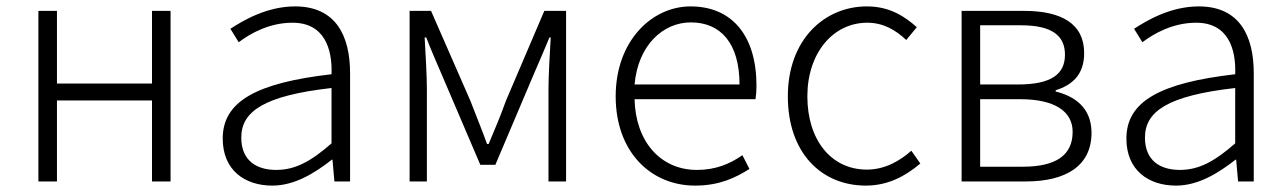

<svg xmlns="http://www.w3.org/2000/svg" viewBox="-20 -567 4024 600"><path d="M100 0H158V-253H455V0H513V-533H455V-306H158V-533H100Z M831 13C899 13 961 -24 1017 -68H1019L1025 0H1074V-338C1074 -456 1029 -547 902 -547C815 -547 741 -504 700 -477L726 -435C763 -463 822 -496 894 -496C994 -496 1019 -414 1016 -335C781 -308 676 -250 676 -134C676 -35 745 13 831 13ZM843 -36C783 -36 734 -64 734 -137C734 -219 805 -268 1016 -292V-119C952 -63 903 -36 843 -36Z M1260 0H1314V-288C1314 -331 1310 -397 1307 -450H1312C1327 -411 1344 -372 1360 -335L1481 -52H1528L1648 -335C1664 -372 1681 -411 1697 -450H1701C1698 -397 1694 -331 1694 -288V0H1749V-533H1681L1561 -252C1545 -207 1526 -162 1507 -117H1502C1486 -162 1467 -207 1450 -252L1327 -533H1260Z M2152 13C2229 13 2279 -12 2322 -39L2300 -82C2260 -54 2215 -36 2158 -36C2043 -36 1966 -126 1963 -257H2341C2343 -270 2344 -284 2344 -299C2344 -456 2267 -547 2138 -547C2017 -547 1904 -439 1904 -266C1904 -91 2015 13 2152 13ZM1963 -303C1974 -426 2052 -497 2139 -497C2232 -497 2291 -432 2291 -303Z M2686 13C2754 13 2809 -16 2856 -56L2828 -96C2792 -64 2745 -37 2689 -37C2577 -37 2503 -130 2503 -266C2503 -402 2584 -496 2690 -496C2741 -496 2779 -473 2812 -442L2845 -482C2808 -515 2761 -547 2689 -547C2557 -547 2442 -444 2442 -266C2442 -89 2547 13 2686 13Z M2985 0H3186C3310 0 3391 -48 3391 -152C3391 -232 3336 -267 3279 -281V-285C3330 -301 3368 -333 3368 -401C3368 -493 3297 -533 3180 -533H2985ZM3043 -303V-488H3170C3267 -488 3308 -456 3308 -396C3308 -337 3268 -303 3161 -303ZM3043 -46V-257H3168C3276 -257 3332 -219 3332 -155C3332 -82 3280 -46 3176 -46Z M3655 13C3723 13 3785 -24 3841 -68H3843L3849 0H3898V-338C3898 -456 3853 -547 3726 -547C3639 -547 3565 -504 3524 -477L3550 -435C3587 -463 3646 -496 3718 -496C3818 -496 3843 -414 3840 -335C3605 -308 3500 -250 3500 -134C3500 -35 3569 13 3655 13ZM3667 -36C3607 -36 3558 -64 3558 -137C3558 -219 3629 -268 3840 -292V-119C3776 -63 3727 -36 3667 -36Z"/></svg>

Font: Spoqa Han Sans Neo Light
Style: Regular
Weight: 300
Designer: [Spoqa Han Sans Neo] Dong-huui Kim  Younghwa Kang  Yujin Lee  [Noto Sans] Ryoko NISHIZUKA  (kana & ideographs); Paul D. 
Foundry: Spoqa (http://www.spoqa-han-sans.com)
Version: Version 1.000